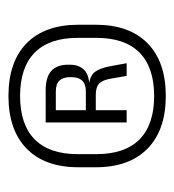

<svg xmlns="http://www.w3.org/2000/svg" viewBox="1 -689 412 454"><g transform="rotate(-90 207.0 -462.0)"><path d="M207 -276Q126.5 -276 82.5 -319.2Q38.5 -362.5 38.5 -441.5V-482.5Q38.5 -562 82.5 -605Q126.5 -648 207 -648Q288 -648 331.8 -605Q375.5 -562 375.5 -482.5V-441.5Q375.5 -362.5 331.8 -319.2Q288 -276 207 -276ZM207 -303.5Q274.5 -303.5 309.5 -338Q344.5 -372.5 344.5 -440.5V-484Q344.5 -551.5 309.5 -586Q274.5 -620.5 207 -620.5Q139.5 -620.5 104.5 -586Q69.5 -551.5 69.5 -484V-440.5Q69.5 -372.5 104.5 -338Q139.5 -303.5 207 -303.5ZM254.5 -368.5 248.5 -403.5Q245 -425.5 236.5 -433.5Q228 -441.5 210 -441.5H164V-465H217.5Q235.5 -465 243.5 -473.8Q251.5 -482.5 251.5 -498V-503.5Q251.5 -518 243.8 -527Q236 -536 217.5 -536H163.5V-560H220.5Q251.5 -560 266.2 -546.8Q281 -533.5 281 -507V-502Q281 -483.5 270.8 -471.2Q260.5 -459 237.5 -457L236.5 -453.5L230.5 -458Q254.5 -456 263.8 -443.8Q273 -431.5 277.5 -407L284.5 -368.5ZM144.5 -368.5V-560H173.5V-457V-447.5V-368.5Z"/></g></svg>

Font: Anek Tamil Light
Style: Regular
Weight: 300
Designer: Aadarsh Rajan (Tamil), Yesha Goshar (Latin)
Foundry: Ek Type
Version: Version 1.003